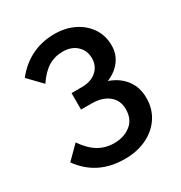

<svg xmlns="http://www.w3.org/2000/svg" viewBox="-174 -857 943 999"><g transform="rotate(-30 297.0 -357.5)"><path d="M33 -111 109 -187Q147 -132 189 -107.5Q231 -83 282 -83Q341 -83 381.5 -114.5Q422 -146 422 -207Q422 -259 384.5 -290Q347 -321 281 -321H219V-420H281Q336 -420 369 -449Q402 -478 402 -524Q402 -571 370 -600.5Q338 -630 287 -630Q238 -630 199.5 -606.5Q161 -583 125 -530L48 -610Q95 -670 157.5 -700.5Q220 -731 294 -731Q361 -731 413 -705Q465 -679 494.5 -634Q524 -589 524 -531Q524 -479 494.5 -440Q465 -401 414 -380Q475 -359 509.5 -313.5Q544 -268 544 -203Q544 -139 511.5 -89.5Q479 -40 421.5 -12Q364 16 289 16Q124 16 33 -111Z"/></g></svg>

Font: Wix Madefor Text SemiBold
Style: Regular
Weight: 600
Designer: Dalton Maag Ltd
Foundry: Dalton Maag Ltd
Version: Version 3.100